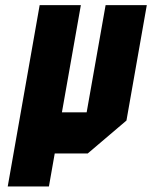

<svg xmlns="http://www.w3.org/2000/svg" viewBox="-20 -582 577 728"><path d="M187.5 0 165.5 125H9.3L130.4 -562.5H286.6L214.8 -156.2H308.6L380.4 -562.5H536.6L459.5 -125L312.5 0Z"/></svg>

Font: Signwood
Style: Italic
Weight: 400
Italic angle: -10°
Designer: GGBotNet
Foundry: GGBotNet
Version: 0.95